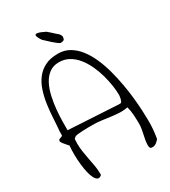

<svg xmlns="http://www.w3.org/2000/svg" viewBox="-221 -1032 1005 1138"><g transform="rotate(-30 281.0 -462.5)"><path d="M459 -22.5Q459 -39.1 461.9 -56.2Q464.8 -73.2 468.8 -90.3Q472.7 -107.4 475.6 -125Q478.5 -142.6 478.5 -160.2Q478.5 -187.5 476.6 -218.8Q474.6 -250 466.8 -278.3Q439.5 -272.5 410.6 -273.9Q381.8 -275.4 353 -279.3Q324.2 -283.2 294.9 -287.1Q265.6 -291 236.3 -291Q227.5 -291 208.5 -291Q189.5 -291 169.4 -290Q149.4 -289.1 132.8 -287.1Q117.2 -285.2 113.3 -281.2L103.5 -272.5Q103.5 -271.5 103 -268.1Q102.5 -264.6 102.5 -259.8Q102.5 -254.9 102.1 -250Q101.6 -245.1 101.6 -242.2Q101.6 -213.9 106 -185.1Q110.4 -156.2 115.7 -128.9Q121.1 -101.6 126 -74.2Q130.9 -46.9 130.9 -19.5V-9.8Q116.2 3.9 104.5 -0.5Q92.8 -4.9 83.5 -22Q74.2 -39.1 67.9 -65.9Q61.5 -92.8 58.1 -124.5Q54.7 -156.2 54.2 -189.5Q53.7 -222.7 56.6 -253.9Q54.7 -255.9 48.8 -262.2Q43 -268.6 37.1 -275.9Q31.2 -283.2 25.4 -290Q21.5 -296.9 19.5 -300.8L18.6 -302.7V-304.7Q18.6 -311.5 22 -314.5Q25.4 -317.4 30.3 -318.8Q35.2 -320.3 40 -322.3Q44.9 -324.2 47.9 -329.1Q47.9 -330.1 47.9 -334Q47.9 -337.9 47.9 -342.3Q47.9 -346.7 47.9 -350.6Q47.9 -353.5 47.9 -355.5Q51.8 -396.5 54.2 -442.9Q56.6 -489.3 63 -533.7Q69.3 -578.1 82.5 -619.1Q95.7 -660.2 119.1 -691.4Q142.6 -722.7 178.7 -741.2Q214.8 -759.8 269.5 -759.8Q312.5 -759.8 347.2 -739.3Q381.8 -718.8 408.7 -684.1Q435.5 -649.4 455.6 -604Q475.6 -558.6 489.3 -507.8Q502.9 -457 512.2 -405.3Q521.5 -353.5 526.4 -306.6Q531.2 -259.8 533.2 -220.7Q535.2 -181.6 535.2 -156.2Q535.2 -137.7 535.2 -123Q535.2 -108.4 533.7 -94.2Q532.2 -80.1 530.8 -64.5Q529.3 -48.8 525.4 -28.3Q517.6 -17.6 505.4 -8.3Q493.2 1 478.5 1Q465.8 1 462.4 -5.4Q459 -11.7 459 -22.5ZM435.5 -318.4Q438.5 -318.4 442.9 -318.8Q447.3 -319.3 450.2 -323.7Q453.1 -328.1 456.1 -337.9Q459 -347.7 460.9 -365.2Q460.9 -393.6 455.6 -430.2Q450.2 -466.8 439.5 -505.9Q428.7 -544.9 411.6 -582Q394.5 -619.1 371.1 -648.4Q347.7 -677.7 316.9 -695.3Q286.1 -712.9 248 -712.9Q208 -712.9 180.7 -691.9Q153.3 -670.9 136.2 -637.2Q119.1 -603.5 109.9 -561.5Q100.6 -519.5 96.7 -477.5Q92.8 -435.5 92.3 -398.4Q91.8 -361.3 91.8 -337.9ZM275.4 -906.2Q287.1 -896.5 293.5 -890.6Q299.8 -884.8 305.2 -879.9Q310.5 -875 316.9 -869.1Q323.2 -863.3 335 -853.5Q336.9 -851.6 340.8 -844.7Q344.7 -837.9 344.7 -835.9Q344.7 -816.4 337.9 -811.5Q330.1 -806.6 316.4 -806.6Q314.5 -806.6 311.5 -807.6Q308.6 -808.6 298.8 -815.9Q289.1 -823.2 272.5 -837.4Q255.9 -851.6 228.5 -877.9Q220.7 -888.7 214.4 -901.4Q208 -914.1 209.5 -920.9Q210.9 -927.7 225.6 -925.8Q240.2 -923.8 275.4 -906.2Z"/></g></svg>

Font: Indie Flower
Style: Regular
Weight: 400
Designer: Kimberly Geswein
Foundry: Kimberly Geswein
Version: Version 1.001 2010